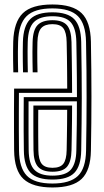

<svg xmlns="http://www.w3.org/2000/svg" viewBox="-20 -828 466 857"><path d="M214.2 8.8Q125.8 8.8 85 -29Q44.2 -66.8 43 -156.8Q42.8 -197.2 42.5 -239.9Q42.2 -282.5 42.4 -330Q42.5 -377.5 43 -432.5H280Q280 -468.5 279.6 -503.6Q279.2 -538.8 278.8 -573Q278.2 -607.2 277.5 -640.2Q276.8 -683 262.8 -701.6Q248.8 -720.2 214 -720.2Q180 -720.2 164.1 -702.6Q148.2 -685 147 -639.5Q146.5 -618.2 146.4 -597.2Q146.2 -576.2 146.6 -553.8Q147 -531.2 147.5 -505.2H126Q125.5 -530 125.1 -552.6Q124.8 -575.2 124.8 -596.9Q124.8 -618.5 125.5 -640Q127 -694.8 148 -716.2Q169 -737.8 214 -737.8Q259 -737.8 278.5 -715.8Q298 -693.8 299.2 -640.5Q300 -602.2 300.5 -561.4Q301 -520.5 301.4 -482.4Q301.8 -444.2 301.8 -413.5H64.5Q64.2 -363.8 64.1 -323.8Q64 -283.8 64.1 -244.5Q64.2 -205.2 64.8 -157Q65.8 -79.2 99.6 -44Q133.5 -8.8 214.2 -8.8Q292 -8.8 327.4 -42.4Q362.8 -76 364.2 -156.2Q365.2 -219.8 365.9 -277.9Q366.5 -336 366.5 -393.2Q366.5 -450.5 366 -511.4Q365.5 -572.2 364 -641.5Q362.5 -720.8 328.1 -755.6Q293.8 -790.5 214 -790.5Q134.2 -790.5 98.8 -755.9Q63.2 -721.2 60.8 -641.2Q60 -619.2 59.9 -597.8Q59.8 -576.2 60.1 -553.8Q60.5 -531.2 61 -505.2H39.5Q38.8 -534.8 38.5 -557.9Q38.2 -581 38.4 -601.1Q38.5 -621.2 39 -642Q41.8 -730 81.9 -769Q122 -808 214 -808Q304.2 -808 344.1 -769.5Q384 -731 385.8 -642Q387 -574.8 387.6 -514.5Q388.2 -454.2 388.2 -396.6Q388.2 -339 387.6 -280Q387 -221 385.8 -156Q384.5 -67.8 344.5 -29.5Q304.5 8.8 214.2 8.8ZM214.2 -26.5Q145 -26.5 116.1 -57.4Q87.2 -88.2 86.5 -157.2Q85.8 -204.8 85.6 -242.6Q85.5 -280.5 85.6 -316.6Q85.8 -352.8 86 -394.5H323.5Q323.5 -439 323.1 -478.5Q322.8 -518 322.2 -557.4Q321.8 -596.8 320.8 -640.8Q319.5 -702 295.5 -728.8Q271.5 -755.5 214 -755.5Q158 -755.5 131.8 -729.8Q105.5 -704 103.8 -640.5Q103.2 -620.8 103.1 -598.8Q103 -576.8 103.4 -553.2Q103.8 -529.8 104.2 -505.2H82.8Q82 -531.2 81.8 -553.9Q81.5 -576.5 81.6 -597.8Q81.8 -619 82.2 -641Q84.2 -712 114.8 -742.5Q145.2 -773 214 -773Q281.8 -773 311.4 -742.5Q341 -712 342.5 -641.2Q343.8 -567 344.4 -505.9Q345 -444.8 345 -389.2Q345 -333.8 344.2 -277.4Q343.5 -221 342.5 -155.8Q341.2 -87 312.1 -56.8Q283 -26.5 214.2 -26.5ZM214.2 -44Q274 -44 296.9 -71.5Q319.8 -99 320.8 -157Q321.5 -198.8 322 -225.8Q322.5 -252.8 322.8 -274Q323 -295.2 323.1 -318.5Q323.2 -341.8 323.2 -375.8H107.5Q107.5 -341.5 107.4 -305Q107.2 -268.5 107.4 -231.2Q107.5 -194 108 -157.5Q108.8 -95 134 -69.5Q159.2 -44 214.2 -44ZM214.2 -61.5Q169.8 -61.5 150 -83.4Q130.2 -105.2 129.5 -158Q129.2 -189.5 129 -223Q128.8 -256.5 128.9 -290.2Q129 -324 129 -356.8H301.8Q301.8 -320.2 301.4 -289.4Q301 -258.5 300.5 -227Q300 -195.5 299.2 -157.2Q298.2 -106.8 279.5 -84.1Q260.8 -61.5 214.2 -61.5ZM214.2 -79Q249.2 -79 263 -97.4Q276.8 -115.8 277.5 -157.5Q278.2 -188.2 278.6 -216.9Q279 -245.5 279.4 -275.1Q279.8 -304.8 279.8 -337.8H150.8Q150.5 -311.2 150.5 -281.1Q150.5 -251 150.6 -219.8Q150.8 -188.5 151.2 -158.5Q151.8 -115.5 165.9 -97.2Q180 -79 214.2 -79Z"/></svg>

Font: Big Shoulders Inline Display Thin
Style: Bold
Weight: 700
Version: Version 2.002